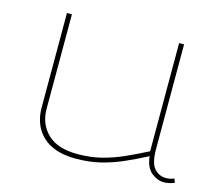

<svg xmlns="http://www.w3.org/2000/svg" viewBox="-83 -635 855 749"><g transform="rotate(15 345.0 -260.0)"><path d="M280 10Q192 10 146 -33Q100 -76 100 -149V-530H120V-149Q120 -87 160.5 -48Q201 -9 282 -9Q333 -9 377 -20Q421 -31 463.5 -50Q506 -69 553 -93V-530H573V-108Q573 -50 592.5 -29Q612 -8 639 -8Q656 -8 672 -15L678 1Q655 10 635 10Q609 10 585 -9.5Q561 -29 556 -74Q508 -49 465.5 -30.5Q423 -12 378 -1Q333 10 280 10Z"/></g></svg>

Font: Georama Extended Thin
Style: Regular
Weight: 100
Width: 7
Designer: Jean-Baptiste Levee
Foundry: Production Type
Version: Version 1.000